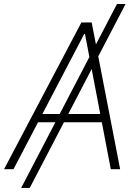

<svg xmlns="http://www.w3.org/2000/svg" viewBox="-43 -839 684 952"><path d="M579.6 -819.3 104.5 92.8H62L537.1 -819.3ZM23.9 0H-22.9L360.4 -727.5H411.6L552.7 0H506.3L378.4 -670.4H374.5ZM136.2 -273.9H485.8L478 -232.9H128.9Z"/></svg>

Font: Inter Tight ExtraLight
Style: Italic
Weight: 250
Italic angle: -9.39999°
Designer: Rasmus Andersson
Foundry: rsms
Version: Version 3.004